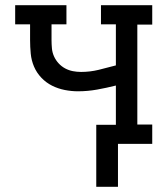

<svg xmlns="http://www.w3.org/2000/svg" viewBox="-20 -550 640 734"><path d="M348 164V-73H423V-223Q387 -214 351 -207.5Q315 -201 278 -201Q253 -201 227.5 -206Q202 -211 179 -222.5Q156 -234 138 -253Q120 -272 110 -295.5Q100 -319 97.5 -345Q95 -371 95 -397V-457H38V-530H234V-457H177V-397Q177 -381 178.5 -365Q180 -349 186.5 -334.5Q193 -320 204 -308Q215 -296 229 -288.5Q243 -281 258.5 -278Q274 -275 290 -275Q324 -275 357 -283Q390 -291 423 -300V-457H366V-530H562V-456H505V-74H562V0H431V164Z"/></svg>

Font: Iosevka Curly Slab Extended
Style: Regular
Weight: 400
Width: 7
Monospace: yes
Designer: Belleve Invis
Foundry: Belleve Invis
Version: Version 11.1.0; ttfautohint (v1.8.3)